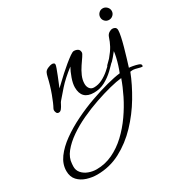

<svg xmlns="http://www.w3.org/2000/svg" viewBox="-273 -512 1014 1058"><g transform="rotate(-30 234.0 17.5)"><path d="M254 7Q176 7 176 -71Q176 -95 187.5 -127.5Q199 -160 212 -183Q156 -140 122 -101.5Q88 -63 73 -45Q69 -41 63 -28.5Q57 -16 49 -5.5Q41 5 31 5Q21 5 17 -3Q13 -11 13 -19Q13 -24 16 -30Q29 -53 46.5 -100.5Q64 -148 75 -197Q77 -205 78.5 -210Q80 -215 83 -221Q88 -232 104.5 -239Q121 -246 131 -246Q136 -246 141.5 -243.5Q147 -241 147 -234Q147 -229 141 -212Q135 -195 126.5 -174Q118 -153 110.5 -134.5Q103 -116 100 -109Q108 -116 125 -132.5Q142 -149 163.5 -168.5Q185 -188 207 -206Q229 -224 246 -236Q263 -248 271 -248Q285 -248 295.5 -241.5Q306 -235 306 -219Q306 -212 295 -196Q284 -180 269 -158Q254 -136 243 -111Q232 -86 232 -61Q232 -43 241.5 -30.5Q251 -18 268 -18Q295 -18 320 -30.5Q345 -43 366 -61Q387 -79 403 -96.5Q419 -114 428 -124Q429 -125 430 -125Q432 -125 435 -122.5Q438 -120 438 -115Q438 -110 434 -106Q411 -79 383.5 -53Q356 -27 324 -10Q292 7 254 7ZM526 -299Q511 -299 500.5 -309.5Q490 -320 490 -335Q490 -350 500.5 -361Q511 -372 526 -372Q541 -372 552 -361Q563 -350 563 -335Q563 -320 552 -309.5Q541 -299 526 -299ZM43 407Q11 407 -21 397Q-53 387 -74 364.5Q-95 342 -95 305Q-95 261 -66.5 222Q-38 183 9.5 149Q57 115 115 86.5Q173 58 232 37Q291 16 342.5 2.5Q394 -11 429 -15Q436 -32 443.5 -55.5Q451 -79 456 -101.5Q461 -124 462 -137Q454 -128 440 -110Q426 -92 406 -77Q404 -75 399 -75Q393 -75 390 -79Q387 -83 392 -88L418 -114Q444 -145 456.5 -168Q469 -191 478 -219Q483 -233 494.5 -240.5Q506 -248 517 -248Q527 -248 534 -242.5Q541 -237 541 -225Q541 -211 535.5 -185Q530 -159 521.5 -128.5Q513 -98 504 -68Q495 -38 488 -16Q495 -16 512 -13Q529 -10 544 -5Q559 0 559 9Q559 16 555.5 16Q552 16 546 15Q527 10 514.5 7Q502 4 489 6L484 7Q458 74 416 144.5Q374 215 317.5 274.5Q261 334 192 370.5Q123 407 43 407ZM55 380Q109 380 157.5 357Q206 334 247.5 295Q289 256 323 207.5Q357 159 382 108.5Q407 58 423 12Q392 15 346.5 26.5Q301 38 248.5 56Q196 74 144.5 98Q93 122 50.5 151.5Q8 181 -19 214.5Q-46 248 -48 285L-49 301Q-50 326 -34.5 344Q-19 362 5.5 371Q30 380 55 380Z"/></g></svg>

Font: Corinthia
Style: Bold
Weight: 700
Designer: Robert E. Leuschke
Foundry: Robert E. Leuschke
Version: Version 1.013; ttfautohint (v1.8.3)